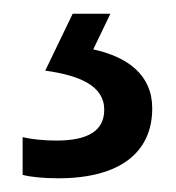

<svg xmlns="http://www.w3.org/2000/svg" viewBox="-20 -20 257 280"><path d="M202 138C202 89 166 63 116 52L141 0H86L46 83C96 90 132 105 132 140C132 171 108 185 62 185C44 185 25 183 13 180V235C24 238 43 240 65 240C154 240 202 203 202 138Z"/></svg>

Font: Noto Sans Bengali UI SemiCondensed
Style: Regular
Weight: 400
Width: 4
Designer: Jelle Bosma - Monotype Design Team
Foundry: Monotype Imaging Inc.
Version: Version 2.003